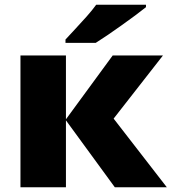

<svg xmlns="http://www.w3.org/2000/svg" viewBox="-20 -786 720 806"><path d="M453.1 -553.2H664.1L457 -288.1L680.2 0H461.9L256.8 -280.8V0H65.9V-553.2H256.8V-285.2ZM592.8 -766.1V-755.9Q575.2 -741.7 547.9 -721.4Q520.5 -701.2 490 -679.4Q459.5 -657.7 430.9 -638.2Q402.3 -618.7 381.8 -606H254.9V-620.1Q272 -638.7 295.9 -664.3Q319.8 -689.9 343.8 -716.8Q367.7 -743.7 383.8 -766.1Z"/></svg>

Font: Open Sans ExtraBold
Style: Regular
Weight: 800
Designer: Monotype Design Team
Foundry: Monotype Imaging Inc.
Version: Version 3.003; ttfautohint (v1.8.4)